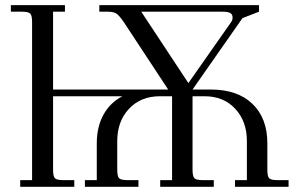

<svg xmlns="http://www.w3.org/2000/svg" viewBox="-20 -722 1154 742"><path d="M22 -676.8V-702.1H231V-676.8H185.1V-376H629.9L458 -637.2Q442.4 -660.2 431.2 -668.5Q419.9 -676.8 397 -676.8H363.8V-702.1H981V-676.8L917 -651.9L724.1 -376H794.9Q897.9 -376 955.6 -320.6Q1013.2 -265.1 1013.2 -168V-65.9Q1013.2 -40.5 1020.3 -33.2Q1027.3 -25.9 1051.8 -25.9H1095.2V0H888.2V-25.9H934.1V-176.8Q934.1 -252.9 889.2 -301.5Q844.2 -350.1 770 -350.1H724.1V-65.9Q724.1 -41 731.2 -33.4Q738.3 -25.9 763.2 -25.9H806.2V0H599.1V-25.9H645V-350.1H598.1Q523.9 -350.1 478.5 -301.5Q433.1 -252.9 433.1 -176.8V-65.9Q433.1 -41 440.2 -33.4Q447.3 -25.9 472.2 -25.9H515.1V0H308.1V-25.9H354V-168Q354 -231.4 379.6 -278.3Q405.3 -325.2 453.1 -350.1H185.1V-65.9Q185.1 -41 192.1 -33.4Q199.2 -25.9 224.1 -25.9H267.1V0H58.1V-25.9H104V-637.2Q104 -662.1 96.9 -669.4Q89.8 -676.8 64.9 -676.8ZM525.9 -676.8 708 -400.9 873 -636.2Q878.9 -645 878.9 -653.8Q878.9 -666.5 869.9 -671.6Q860.8 -676.8 840.8 -676.8Z"/></svg>

Font: Dihjauti
Style: Regular
Weight: 400
Designer: T. Christopher White
Version: Version 3.0.0